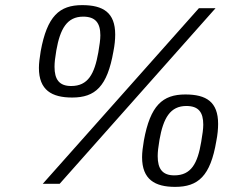

<svg xmlns="http://www.w3.org/2000/svg" viewBox="-20 -718 977 750"><path d="M262 -337C352 -337 399 -380 423 -517C428 -542 430 -564 430 -583C430 -669 383 -698 301 -698C212 -698 164 -655 139 -518C135 -493 132 -471 132 -453C132 -366 182 -337 262 -337ZM147 0H213L822 -686H757ZM258 -382C211 -382 193 -408 193 -457C193 -473 195 -492 200 -521C215 -606 242 -653 305 -653C353 -653 372 -628 372 -580C372 -563 369 -543 364 -513C349 -429 324 -382 258 -382ZM664 12C754 12 802 -30 825 -167C830 -192 832 -215 832 -234C832 -320 786 -349 704 -349C615 -349 567 -306 542 -169C538 -145 535 -123 535 -104C535 -17 585 12 664 12ZM661 -33C614 -33 596 -59 596 -108C596 -124 598 -143 603 -172C618 -257 645 -304 708 -304C756 -304 774 -279 774 -231C774 -214 771 -194 766 -164C752 -80 727 -33 661 -33Z"/></svg>

Font: Archivo ExtraLight
Style: Italic
Weight: 200
Italic angle: -10°
Designer: Hector Gatti
Foundry: Omnibus-Type
Version: Version 2.001